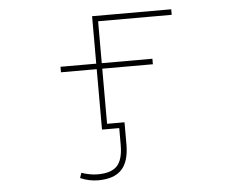

<svg xmlns="http://www.w3.org/2000/svg" viewBox="-52 -609 1105 878"><g transform="rotate(-5 500.0 -170.0)"><path d="M364.3 205.1Q322.3 205.1 282.2 187.5L290 164.1Q329.1 177.7 364.3 177.7Q426.8 177.7 453.6 148.9Q480.5 120.1 480.5 52.7V-24.4H401.4V-301.8H237.3V-327.1H401.4V-544.9H764.6V-519.5H426.8V-327.1H659.2V-301.8H426.8V-48.8H506.8V52.7Q506.8 130.9 472.2 168Q437.5 205.1 364.3 205.1Z"/></g></svg>

Font: Mgen+ 1m thin
Style: Regular
Weight: 100
Designer: [Source Han Sans]
Ryoko NISHIZUKA  (kana & ideographs); Paul D. Hunt (Latin, Greek & Cyrillic); Wenlong ZHANG  (bopomofo
Version: Version 1.059.20150602